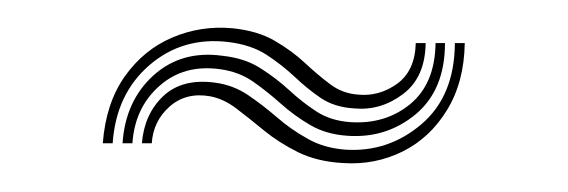

<svg xmlns="http://www.w3.org/2000/svg" viewBox="-20 -441 402 136"><path d="M52.8 -339.5Q55 -368 68.4 -386.9Q81.8 -405.8 102 -414.4Q122.2 -423 144.5 -421Q162.5 -419.2 174.6 -412.1Q186.8 -405 195.9 -396.5Q205 -388 213.8 -381.4Q222.5 -374.8 233.5 -374Q248.5 -372.5 261.2 -381.6Q274 -390.8 274.5 -410.5H281.5Q281.2 -386.2 265.5 -374.4Q249.8 -362.5 231 -364.2Q217 -365 207.2 -371.6Q197.5 -378.2 188.5 -386.8Q179.5 -395.2 168.8 -402.2Q158 -409.2 142 -411.2Q109.5 -415.2 85.9 -394.9Q62.2 -374.5 59.8 -339.5ZM66.8 -339.5Q68.8 -369.5 88.6 -387.5Q108.5 -405.5 137.5 -401.5Q153.5 -399.8 164.6 -392.6Q175.8 -385.5 185 -377Q194.2 -368.5 204.2 -362Q214.2 -355.5 228 -354.5Q252.8 -352.8 270.5 -367.2Q288.2 -381.8 288.5 -410.5H295.2Q295.2 -377.5 274.6 -360.2Q254 -343 226.5 -344.8Q211 -345.8 199.8 -352.4Q188.5 -359 179 -367.5Q169.5 -376 159.4 -383.1Q149.2 -390.2 135.8 -392Q110.2 -395.5 92.9 -380.1Q75.5 -364.8 73.8 -339.5ZM80.5 -339.5Q82.2 -360.2 95.6 -372.9Q109 -385.5 132 -382.5Q145.2 -380.8 155.8 -373.6Q166.2 -366.5 176.2 -357.9Q186.2 -349.2 197.8 -342.8Q209.2 -336.2 224.5 -335Q255 -333 278.5 -353Q302 -373 302.2 -410.5H309.2Q308.8 -382.8 296.6 -363Q284.5 -343.2 265 -333.6Q245.5 -324 223 -325.5Q204.8 -326.5 191.1 -333.2Q177.5 -340 167.1 -348.5Q156.8 -357 147.6 -364Q138.5 -371 128.8 -372.8Q111.8 -375.8 100.1 -365.5Q88.5 -355.2 87.5 -339.5Z"/></svg>

Font: Big Shoulders Inline Display Thin
Style: Regular
Weight: 400
Version: Version 2.002